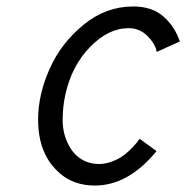

<svg xmlns="http://www.w3.org/2000/svg" viewBox="-20 -554 571 588"><path d="M460 -395Q456.1 -418.9 431.9 -443.4Q407.7 -467.8 374 -467.8Q311.5 -467.8 255.1 -409.4Q198.7 -351.1 179.7 -262.2Q171.9 -226.1 171.9 -185.5Q171.9 -145 190.4 -109.4Q221.2 -51.8 284.7 -51.8Q304.7 -51.8 326.9 -60.8Q349.1 -69.8 364.3 -82.5Q389.2 -103 407.7 -128.9L459.5 -91.3Q373 14.2 270.5 14.2Q206.1 14.2 163.1 -23.4Q96.7 -80.6 96.7 -188Q96.7 -264.6 132.3 -343.8Q167 -421.9 236.3 -478.5Q304.2 -534.2 388.2 -534.2Q444.8 -534.2 479.7 -504.2Q514.6 -474.1 530.8 -427.2Z"/></svg>

Font: Tuffy
Style: Italic
Weight: 400
Italic angle: -12°
Designer: Thatcher Ulrich, Karoly Barta and Michael Everson
Version: Version 001.271